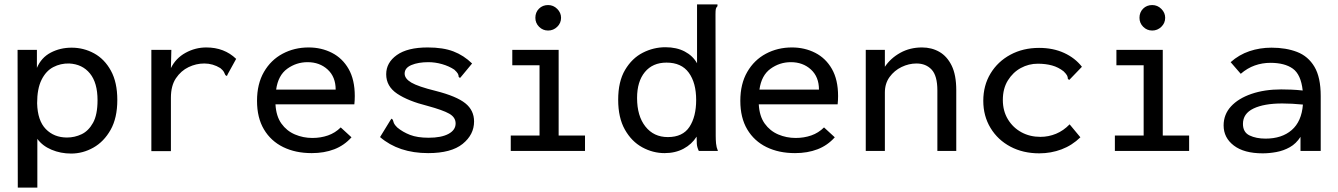

<svg xmlns="http://www.w3.org/2000/svg" viewBox="-20 -687 6090 874"><path d="M61 167 60 -460H148V-378Q168 -425 211 -447.5Q254 -470 306 -470Q361 -470 408.5 -444Q456 -418 485 -365Q514 -312 514 -232Q514 -150 483.5 -96Q453 -42 405 -15Q357 12 304 12Q256 12 214.5 -5.5Q173 -23 150 -55V167ZM285 -61Q320 -61 351.5 -76Q383 -91 403.5 -128Q424 -165 424 -231Q424 -310 389.5 -352.5Q355 -395 295 -398Q256 -399 222.5 -381.5Q189 -364 169 -323.5Q149 -283 149 -217Q151 -138 188.5 -99.5Q226 -61 285 -61Z M669 -460H760L758 -377Q780 -422 824.5 -446.5Q869 -471 919 -471Q1001 -471 1055 -419L1017 -350L1013 -341L1006 -345Q1003 -353 999 -360Q995 -367 983 -377Q949 -398 910 -398Q873 -398 838.5 -381.5Q804 -365 781 -331Q758 -297 758 -242V1H669Z M1399 10Q1325 10 1269 -17.5Q1213 -45 1181.5 -98Q1150 -151 1150 -228Q1150 -305 1181.5 -359.5Q1213 -414 1266.5 -442.5Q1320 -471 1385 -471Q1443 -471 1491 -446.5Q1539 -422 1567 -373Q1595 -324 1595 -250Q1595 -241 1594.5 -231Q1594 -221 1593 -212H1234Q1237 -158 1261 -124.5Q1285 -91 1322.5 -75Q1360 -59 1402 -59Q1440 -59 1473 -70.5Q1506 -82 1531 -107L1580 -62Q1547 -25 1501.5 -7.5Q1456 10 1399 10ZM1237 -279H1508Q1508 -337 1471.5 -370.5Q1435 -404 1380 -404Q1329 -404 1287.5 -374Q1246 -344 1237 -279Z M1929 10Q1795 10 1710 -63L1756 -138L1762 -147L1768 -142Q1770 -134 1773 -126.5Q1776 -119 1788 -107Q1813 -86 1846.5 -73Q1880 -60 1931 -60Q1989 -60 2021.5 -77.5Q2054 -95 2054 -125Q2054 -153 2025 -169.5Q1996 -186 1926 -205Q1838 -227 1788 -260.5Q1738 -294 1738 -349Q1738 -402 1786.5 -436.5Q1835 -471 1927 -471Q1997 -471 2044 -453Q2091 -435 2129 -398L2081 -340L2074 -332L2068 -337Q2068 -345 2064 -352Q2060 -359 2048 -370Q2024 -386 1992.5 -395Q1961 -404 1930 -404Q1884 -404 1853 -391Q1822 -378 1822 -352Q1822 -329 1852.5 -311Q1883 -293 1964 -273Q2058 -249 2098 -217Q2138 -185 2138 -134Q2138 -74 2086 -32Q2034 10 1929 10Z M2305 0V-70H2436V-390H2312V-460H2523V-70H2643V0ZM2475 -548Q2451 -548 2434 -565Q2417 -582 2417 -606Q2417 -631 2433.5 -647.5Q2450 -664 2475 -664Q2499 -664 2516.5 -646.5Q2534 -629 2534 -606Q2534 -582 2516.5 -565Q2499 -548 2475 -548Z M3005 10Q2952 10 2903.5 -16.5Q2855 -43 2824.5 -97Q2794 -151 2794 -233Q2794 -316 2825.5 -369Q2857 -422 2906 -447Q2955 -472 3009 -472Q3060 -472 3097 -452.5Q3134 -433 3153 -399V-667H3246V-659Q3240 -653 3238.5 -646Q3237 -639 3237 -622L3238 -68Q3238 -51 3239.5 -34Q3241 -17 3248 0H3161Q3153 -17 3152 -32Q3151 -47 3151 -65Q3129 -30 3091.5 -10Q3054 10 3005 10ZM3020 -63Q3088 -63 3118.5 -109.5Q3149 -156 3149 -232Q3149 -310 3115.5 -356Q3082 -402 3014 -402Q2951 -402 2915.5 -359Q2880 -316 2880 -241Q2880 -159 2918 -111Q2956 -63 3020 -63Z M3599 10Q3525 10 3469 -17.5Q3413 -45 3381.5 -98Q3350 -151 3350 -228Q3350 -305 3381.5 -359.5Q3413 -414 3466.5 -442.5Q3520 -471 3585 -471Q3643 -471 3691 -446.5Q3739 -422 3767 -373Q3795 -324 3795 -250Q3795 -241 3794.5 -231Q3794 -221 3793 -212H3434Q3437 -158 3461 -124.5Q3485 -91 3522.5 -75Q3560 -59 3602 -59Q3640 -59 3673 -70.5Q3706 -82 3731 -107L3780 -62Q3747 -25 3701.5 -7.5Q3656 10 3599 10ZM3437 -279H3708Q3708 -337 3671.5 -370.5Q3635 -404 3580 -404Q3529 -404 3487.5 -374Q3446 -344 3437 -279Z M3921 0V-460H4008V-383Q4034 -422 4078 -446.5Q4122 -471 4177 -471Q4221 -471 4256 -451Q4291 -431 4312 -388.5Q4333 -346 4333 -276V0H4247V-275Q4247 -342 4221 -370Q4195 -398 4152 -398Q4117 -398 4084 -382Q4051 -366 4029.5 -336.5Q4008 -307 4008 -266V0Z M4711 11Q4637 11 4579.5 -19.5Q4522 -50 4489 -104.5Q4456 -159 4456 -228Q4456 -298 4489 -352.5Q4522 -407 4579.5 -438Q4637 -469 4710 -469Q4774 -469 4824 -446Q4874 -423 4905 -383L4854 -330L4847 -323L4841 -328Q4841 -336 4837.5 -343Q4834 -350 4822 -362Q4798 -381 4769 -389Q4740 -397 4704 -397Q4663 -397 4627 -377.5Q4591 -358 4568 -321Q4545 -284 4545 -232Q4545 -182 4568 -144Q4591 -106 4629.5 -85Q4668 -64 4716 -64Q4753 -64 4787 -78Q4821 -92 4849 -121L4898 -62Q4860 -25 4812 -7Q4764 11 4711 11Z M5055 0V-70H5186V-390H5062V-460H5273V-70H5393V0ZM5225 -548Q5201 -548 5184 -565Q5167 -582 5167 -606Q5167 -631 5183.5 -647.5Q5200 -664 5225 -664Q5249 -664 5266.5 -646.5Q5284 -629 5284 -606Q5284 -582 5266.5 -565Q5249 -548 5225 -548Z M5728 11Q5643 11 5596.5 -24.5Q5550 -60 5550 -116Q5550 -166 5583.5 -202.5Q5617 -239 5676.5 -259.5Q5736 -280 5812 -280Q5833 -280 5858 -279Q5883 -278 5910 -275Q5902 -348 5865 -374.5Q5828 -401 5763 -401Q5726 -401 5692 -389Q5658 -377 5628 -351L5582 -404Q5620 -438 5667.5 -454Q5715 -470 5768 -470Q5834 -470 5884.5 -450.5Q5935 -431 5963.5 -383Q5992 -335 5992 -250V0H5900V-64Q5880 -33 5851.5 -17Q5823 -1 5790.5 5Q5758 11 5728 11ZM5638 -123Q5638 -85 5668 -70.5Q5698 -56 5741 -56Q5815 -56 5860 -95Q5905 -134 5911 -211Q5860 -216 5817 -216Q5734 -216 5686 -193Q5638 -170 5638 -123Z"/></svg>

Font: Inconsolata SemiExpanded Medium
Style: Regular
Weight: 500
Width: 6
Monospace: yes
Designer: Raph Levien, Cyreal, Brenton Simpson
Foundry: Raph Levien, Cyreal, Google
Version: Version 3.001; ttfautohint (v1.8.2.53-6de2)